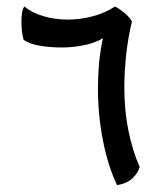

<svg xmlns="http://www.w3.org/2000/svg" viewBox="-20 -555 489 582"><path d="M335 6.3Q307.6 -50.3 292.2 -128.2Q276.9 -206.1 276.9 -287.1Q276.9 -326.7 280.3 -363.8Q283.7 -400.9 292 -439Q267.1 -424.3 233.6 -417.7Q200.2 -411.1 167 -411.1Q131.8 -411.1 101.1 -416.3Q70.3 -421.4 51.8 -434.1Q48.8 -442.9 46.9 -457.5Q44.9 -472.2 44.9 -491.2Q44.9 -504.9 46.9 -516.8Q48.8 -528.8 53.7 -535.2Q77.1 -516.1 111.8 -505.9Q146.5 -495.6 185.1 -495.6Q222.7 -495.6 260 -505.4Q297.4 -515.1 328.6 -535.2Q340.3 -529.8 356.4 -516.6Q372.6 -503.4 379.9 -490.2Q367.7 -438.5 362.3 -387.5Q356.9 -336.4 356.9 -290.5Q356.9 -220.7 369.1 -159.9Q381.3 -99.1 403.3 -48.8Q399.4 -32.2 382.6 -15.6Q365.7 1 335 6.3Z"/></svg>

Font: Harmattan SemiBold
Style: Regular
Weight: 600
Designer: George W. Nuss III and SIL International
Foundry: SIL International
Version: Version 4.000